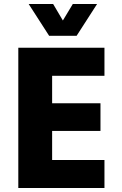

<svg xmlns="http://www.w3.org/2000/svg" viewBox="-20 -945 612 965"><path d="M72 0V-705H505V-564H242V-426H485V-287H242V-141H505V0ZM227 -765 124 -925H247L296 -842L346 -925H468L365 -765Z"/></svg>

Font: Nunito Sans 7pt Condensed Black
Style: Regular
Weight: 900
Width: 3
Designer: Vernon Adams
Foundry: Vernon Adams
Version: Version 3.101;gftools[0.9.27]